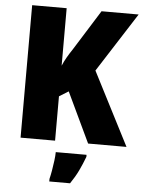

<svg xmlns="http://www.w3.org/2000/svg" viewBox="-61 -762 766 1031"><g transform="rotate(5 322.0 -246.5)"><path d="M641 0H434L306 -270L256 -239V0H70V-714H256V-404Q265 -426 278.5 -449.5Q292 -473 307 -495L444 -714H644L439 -394ZM431 72Q416 112 399 147.5Q382 183 356 221H244V207Q249 187 253.5 160.5Q258 134 261.5 107Q265 80 265 61H431Z"/></g></svg>

Font: Noto Sans Myanmar SemiCondensed Black
Style: Regular
Weight: 900
Width: 4
Designer: Monotype Design Team
Foundry: Monotype Imaging Inc.
Version: Version 2.107; ttfautohint (v1.8.4.7-5d5b)